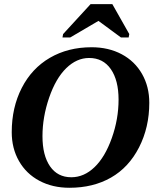

<svg xmlns="http://www.w3.org/2000/svg" viewBox="-20 -888 762 918"><path d="M546.9 -411.6Q546.9 -504.4 509.8 -557.6Q472.7 -610.8 406.2 -610.8Q346.7 -610.8 296.6 -562Q246.6 -513.2 214.8 -420.7Q183.1 -328.1 183.1 -236.8Q183.1 -145 219.2 -92.8Q255.4 -40.5 320.8 -40.5Q381.8 -40.5 432.1 -88.9Q482.4 -137.2 514.6 -228Q546.9 -318.8 546.9 -411.6ZM312 9.8Q231 9.8 168.2 -23.7Q105.5 -57.1 70.8 -117.9Q36.1 -178.7 36.1 -255.9Q36.1 -374 84 -467.5Q131.8 -561 218.5 -611.6Q305.2 -662.1 418 -662.1Q499 -662.1 561.8 -628.7Q624.5 -595.2 659.2 -534.4Q693.8 -473.6 693.8 -396.5Q693.8 -279.3 644.8 -183.3Q595.7 -87.4 510.5 -38.8Q425.3 9.8 312 9.8ZM278.8 -709 281.7 -725.1 413.1 -868.2H517.1L598.1 -725.1L595.2 -709H558.1L450.7 -788.1L315.9 -709Z"/></svg>

Font: Liberation Serif
Style: Bold Italic
Weight: 700
Italic angle: -16.333°
Designer: Steve Matteson
Foundry: Ascender Corporation
Version: Version 2.1.5